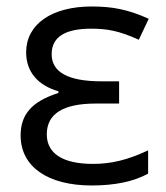

<svg xmlns="http://www.w3.org/2000/svg" viewBox="-20 -565 515 595"><path d="M349.1 -313V-244.1H276.9C175.8 -244.1 125 -212.4 125 -148.9C125 -90.3 172.9 -57.1 268.1 -57.1C322.8 -57.1 374 -68.4 439 -99.1V-26.9C394.5 -2.4 335.9 9.8 264.2 9.8C127.4 9.8 43.9 -48.8 43.9 -145C43.9 -209 76.7 -250 161.1 -276.9V-282.2C97.2 -300.3 61 -342.8 61 -402.8C61 -489.3 139.2 -544.9 264.2 -544.9C327.1 -544.9 376 -536.1 440.9 -506.8L410.2 -441.9C349.1 -469.2 313.5 -476.1 262.2 -476.1C180.7 -476.1 140.1 -449.7 140.1 -397C140.1 -340.8 191.9 -313 294.9 -313Z"/></svg>

Font: OpenSansEmoji
Style: Regular
Weight: 400
Foundry: MorbZ
Version: Version 1.000;PS 001.000;hotconv 1.0.70;makeotf.lib2.5.58329